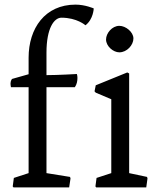

<svg xmlns="http://www.w3.org/2000/svg" viewBox="-20 -819 707 839"><path d="M35.6 -4.4 39.1 0H282.2L288.1 -39.1L286.1 -45.9L183.1 -62.5V-438H307.1C315.9 -450.7 318.4 -465.3 318.4 -478.5C318.4 -488.3 315.9 -495.6 315.9 -495.6C315.9 -495.6 232.4 -490.7 183.1 -490.7V-588.9C183.1 -696.8 216.8 -741.7 248.5 -741.7C316.4 -741.7 353.5 -708.5 353.5 -708.5C388.2 -734.9 389.6 -782.2 389.6 -782.2C389.6 -782.2 352.1 -798.8 310.1 -798.8C176.3 -798.8 105 -694.8 105 -566.9V-494.6L32.7 -474.1C32.7 -474.1 25.9 -466.8 25.9 -453.1C25.9 -448.7 26.9 -444.3 27.8 -438H105V-62.5L40.5 -41.5ZM501.5 -590.3C534.7 -590.3 563 -622.1 563 -650.9C563 -679.2 529.3 -706.1 501.5 -706.1C469.7 -706.1 443.4 -673.8 443.4 -646.5C443.4 -616.7 475.1 -590.3 501.5 -590.3ZM397 -4.4 400.4 0H619.1L624.5 -39.1L622.6 -45.9L544.4 -62.5V-498L536.1 -502.4L398.4 -446.3L393.1 -419.9L398.4 -414.1L466.3 -385.3V-62.5L401.9 -41.5Z"/></svg>

Font: Trykker
Style: Regular
Weight: 400
Designer: Magnus Gaarde
Foundry: Magnus Gaarde
Version: Version 1.001